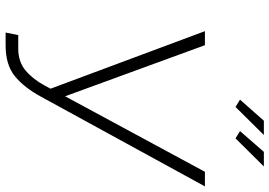

<svg xmlns="http://www.w3.org/2000/svg" viewBox="-158 -802 960 684"><g transform="rotate(90 322.0 -460.0)"><path d="M96 0 105 -45H153Q200 -45 231 -71Q262 -97 284 -138L296 -160L91 -710H141L323 -212L592 -710H644L325 -127Q292 -66 251.5 -33Q211 0 142 0ZM361 -819 335 -835 410 -920H461ZM473 -819 447 -835 521 -920H573Z"/></g></svg>

Font: Raleway Light
Style: Italic
Weight: 300
Italic angle: -12°
Designer: Matt McInerney, Pablo Impallari, Rodrigo Fuenzalida
Foundry: Matt McInerney, Pablo Impallari, Rodrigo Fuenzalida
Version: Version 4.026